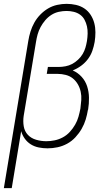

<svg xmlns="http://www.w3.org/2000/svg" viewBox="-43 -763 563 998"><path d="M-23 215 104 -550Q108 -575 115.5 -599Q123 -623 135.5 -645.5Q148 -668 166.5 -687Q185 -706 207 -719Q229 -732 254 -737.5Q279 -743 303 -743Q328 -743 352 -737.5Q376 -732 395.5 -719Q415 -706 428 -686Q441 -666 447 -643Q453 -620 453 -595Q453 -570 449 -545Q445 -522 437 -499Q429 -476 414 -456Q399 -436 378.5 -421Q358 -406 335 -397Q362 -385 381.5 -363.5Q401 -342 410 -314Q419 -286 419.5 -255Q420 -224 415 -193L414 -192Q410 -167 402.5 -142Q395 -117 381.5 -93.5Q368 -70 349 -49.5Q330 -29 306 -16Q282 -3 256 2.5Q230 8 204 8Q181 8 158.5 3.5Q136 -1 117.5 -12.5Q99 -24 86 -42Q73 -60 67 -81L18 215ZM198 -29Q219 -29 241 -33.5Q263 -38 283.5 -49Q304 -60 320 -77.5Q336 -95 347.5 -115Q359 -135 365 -156.5Q371 -178 375 -199Q378 -221 379.5 -243Q381 -265 376.5 -286Q372 -307 361.5 -325Q351 -343 335.5 -355.5Q320 -368 299 -373.5Q278 -379 256 -379H200L206 -415H262Q279 -415 297.5 -418.5Q316 -422 332 -430.5Q348 -439 362.5 -452.5Q377 -466 386.5 -482Q396 -498 401 -515Q406 -532 409 -550Q412 -569 412.5 -588.5Q413 -608 409 -626Q405 -644 396.5 -660Q388 -676 373.5 -686.5Q359 -697 340.5 -701.5Q322 -706 303 -706Q283 -706 262.5 -701.5Q242 -697 224 -685.5Q206 -674 192 -657.5Q178 -641 168 -622.5Q158 -604 152.5 -584Q147 -564 144 -544L80 -160Q76 -132 80.5 -106Q85 -80 102 -62Q119 -44 145 -36.5Q171 -29 198 -29Z"/></svg>

Font: Iosevka Curly Extralight
Style: Italic
Weight: 200
Italic angle: -9°
Monospace: yes
Designer: Belleve Invis
Foundry: Belleve Invis
Version: Version 22.1.2; ttfautohint (v1.8.4)